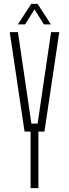

<svg xmlns="http://www.w3.org/2000/svg" viewBox="-20 -965 354 985"><path d="M137 0V-290H106L30 -800H72L108 -556L141 -331H173L206 -556L242 -800H284L208 -290H177V0ZM72 -840 140 -945H173L241 -840H205L157 -917L109 -840Z"/></svg>

Font: Big Shoulders Text SC Thin
Style: Regular
Weight: 100
Designer: Patric King
Foundry: XO Type Co
Version: Version 2.002